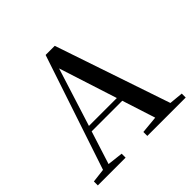

<svg xmlns="http://www.w3.org/2000/svg" viewBox="-182 -920 1100 1100"><g transform="rotate(-45 367.5 -370.0)"><path d="M330 -631 444 -277H218ZM414 0H725V-32L641 -40L404 -740H330L97 -42L13 -32V0H238V-32L143 -43L207 -244H455L520 -42L414 -32Z"/></g></svg>

Font: Noto Serif JP SemiBold
Style: Regular
Weight: 600
Designer: Ryoko NISHIZUKA 西塚涼子 (kana & ideographs); Frank Grießhammer (Latin, Greek & Cyrillic); Wenlong ZHANG 张文龙 (bopomofo); San
Foundry: Adobe
Version: Version 2.001;hotconv 1.1.0;makeotfexe 2.6.0